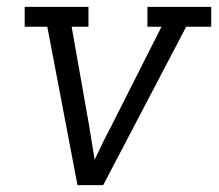

<svg xmlns="http://www.w3.org/2000/svg" viewBox="-20 -540 640 560"><path d="M206 0 118 -462H52V-520H238V-462H189L240 -173Q244 -149 248 -124Q252 -99 256 -74Q268 -99 280 -124Q292 -149 305 -173L451 -462H410V-520H596V-462H523L281 0Z"/></svg>

Font: Iosevka Etoile Light Oblique
Style: Regular
Weight: 300
Italic angle: -9°
Designer: Belleve Invis
Foundry: Belleve Invis
Version: Version 15.5.2; ttfautohint (v1.8.4)